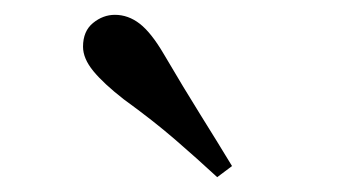

<svg xmlns="http://www.w3.org/2000/svg" viewBox="-20 -859 482 259"><path d="M293 -635 273 -620Q246 -645 216.5 -670.5Q187 -696 147 -725Q120 -746 106 -763Q92 -780 92 -796Q92 -817 105.5 -828Q119 -839 135 -839Q153 -839 168.5 -827Q184 -815 201 -786Q228 -740 250.5 -704Q273 -668 293 -635Z"/></svg>

Font: Noto Serif JP ExtraLight SemiBold
Style: Regular
Weight: 600
Version: Version 2.003-H1;hotconv 1.1.1;makeotfexe 2.6.0